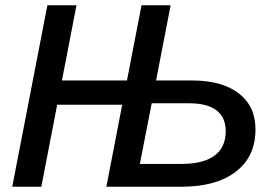

<svg xmlns="http://www.w3.org/2000/svg" viewBox="-20 -708 1042 728"><path d="M383.3 0 443.4 -311H196.8L136.7 0H26.4L159.7 -688H270L214.8 -402.8H461.4L516.6 -688H627L571.8 -402.8H710Q821.8 -402.8 885.3 -354Q948.7 -305.2 948.7 -217.3Q948.7 -114.3 874.3 -57.1Q799.8 0 668.5 0ZM510.3 -86.4H667Q751 -86.4 793.5 -117.9Q835.9 -149.4 835.9 -210.9Q835.9 -262.2 801.3 -289.3Q766.6 -316.4 696.3 -316.4H555.2Z"/></svg>

Font: Arimo Medium
Style: Italic
Weight: 500
Italic angle: -12°
Designer: Steve Matteson
Foundry: Monotype Imaging Inc.
Version: Version 1.33